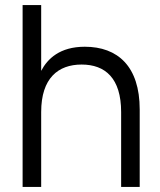

<svg xmlns="http://www.w3.org/2000/svg" viewBox="-20 -740 633 760"><path d="M459.5 0H533V-306.5C533 -477.5 446 -555 315.5 -555C217 -555 168 -507.5 143 -459.5V-720H69.5V0H143V-296.5C143 -431 210.5 -484.5 303 -484.5C396.5 -484.5 459.5 -430.5 459.5 -296.5Z"/></svg>

Font: Vela Sans
Style: Regular
Weight: 400
Designer: Principal design: Mikhail Sharanda - project Manrope.
Design modification: Ravid Balaliev
Foundry: Mikhail Sharanda
Version: Version 1.001